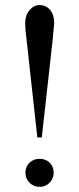

<svg xmlns="http://www.w3.org/2000/svg" viewBox="-20 -722 311 756"><path d="M187.5 -566.4Q176.8 -470.7 144.5 -180.7Q140.6 -180.7 127 -180.7Q116.2 -278.3 84 -571.3Q79.1 -605.5 79.1 -630.9Q79.1 -661.1 95.7 -681.6Q113.3 -702.1 135.7 -702.1Q161.1 -702.1 177.7 -682.6Q193.4 -663.1 193.4 -630.9Q193.4 -625 187.5 -566.4ZM135.7 -96.7Q160.2 -96.7 175.8 -81.1Q191.4 -65.4 191.4 -42Q191.4 -18.6 174.8 -2Q159.2 13.7 135.7 13.7Q113.3 13.7 96.7 -2Q80.1 -18.6 80.1 -42Q80.1 -65.4 95.7 -81.1Q112.3 -96.7 135.7 -96.7Z"/></svg>

Font: Griech2
Style: Regular
Weight: 400
Version: 001.007